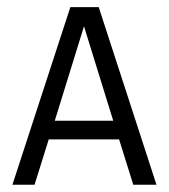

<svg xmlns="http://www.w3.org/2000/svg" viewBox="-20 -509 466 529"><path d="M114.3 -125 75.2 0H14.2L173.8 -489.3H252L411.1 0H347.2L308.1 -125ZM292 -176.3 211.4 -436.5 130.9 -176.3Z"/></svg>

Font: Amiri Typewriter
Style: Regular
Weight: 400
Monospace: yes
Designer: Khaled Hosny
Version: Version 1.1